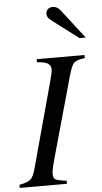

<svg xmlns="http://www.w3.org/2000/svg" viewBox="-69 -952 527 989"><g transform="rotate(-5 195.0 -457.0)"><path d="M384 -653V-637Q342 -632 328.5 -619Q315 -606 302 -560L182 -131Q167 -78 167 -55Q167 -35 179.5 -28Q192 -21 236 -16V0H-8V-16Q34 -24 49.5 -37Q65 -50 76 -91L196 -532Q209 -578 209 -594Q209 -614 193 -624.5Q177 -635 137 -637V-653ZM398 -742H366L226 -848Q207 -863 207 -880Q207 -896 217 -905Q227 -914 243 -914Q265 -914 283 -891Z"/></g></svg>

Font: STIX MathJax Latin
Style: Italic
Weight: 400
Italic angle: -16.33°
Designer: MicroPress Inc., with final additions and corrections provided by Coen Hoffman, Elsevier (retired)
Version: Version 1.1.1